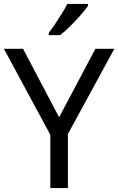

<svg xmlns="http://www.w3.org/2000/svg" viewBox="-20 -1015 606 984"><path d="M283 -414 469 -765H566L328 -328V-51H238V-324L0 -765H98ZM431 -985Q419 -967 394 -938.5Q369 -910 340.5 -881.5Q312 -853 288 -835H230V-847Q245 -866 262.5 -892Q280 -918 297 -945.5Q314 -973 325 -995H431Z"/></svg>

Font: Noto Sans Tamil UI
Style: Regular
Weight: 400
Designer: Jelle Bosma - Monotype Design Team
Foundry: Monotype Imaging Inc.
Version: Version 2.004; ttfautohint (v1.8.4.7-5d5b)